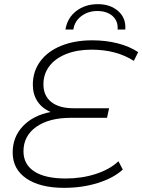

<svg xmlns="http://www.w3.org/2000/svg" viewBox="-20 -899 685 924"><path d="M189 -493Q189 -438 227 -408Q265 -378 334 -378H505L495 -332H321Q216 -332 154.5 -288.5Q93 -245 93 -171Q93 -108 145 -74Q197 -40 296 -40Q374 -40 441.5 -62Q509 -84 550 -123L571 -83Q526 -42 451 -18.5Q376 5 289 5Q173 5 107 -40Q41 -85 41 -165Q41 -240 90.5 -292Q140 -344 224 -360Q183 -377 160.5 -411Q138 -445 138 -491Q138 -555 173.5 -603.5Q209 -652 274 -678.5Q339 -705 424 -705Q489 -705 546 -690.5Q603 -676 645 -648L624 -606Q540 -660 420 -660Q351 -660 298.5 -639Q246 -618 217.5 -580.5Q189 -543 189 -493ZM451 -879Q511 -879 549 -845.5Q587 -812 583 -757H546Q549 -798 521.5 -822Q494 -846 448 -846Q404 -846 371.5 -821.5Q339 -797 333 -757H295Q304 -813 347 -846Q390 -879 451 -879Z"/></svg>

Font: Montserrat Alternates Light
Style: Italic
Weight: 300
Italic angle: -11.3°
Designer: Julieta Ulanovsky
Foundry: Julieta Ulanovsky
Version: Version 7.200